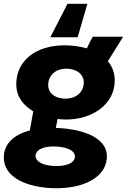

<svg xmlns="http://www.w3.org/2000/svg" viewBox="-41 -771 664 1004"><path d="M305 -146C441 -146 559 -225 559 -350C559 -391 545 -425 523 -451L603 -579H444C435 -563 424 -542 413 -518C376 -529 336 -534 296 -534C149 -534 44 -456 44 -330C44 -266 81 -219 133 -189L115 -89C36 -68 -23 -22 -21 56C-17 179 148 217 270 213C410 209 520 149 518 43C514 -64 363 -99 251 -102L260 -149C275 -147 290 -146 305 -146ZM264 97C188 99 146 76 145 44C145 17 176 -4 234 -5C277 -6 349 4 351 47C351 74 322 95 264 97ZM302 -255C251 -255 211 -281 211 -326C211 -381 255 -412 305 -412C357 -412 397 -385 397 -340C397 -287 354 -255 302 -255ZM416 -751H312L222 -576H365Z"/></svg>

Font: Fixel Display 20240404 ExBold
Style: Italic
Weight: 800
Italic angle: -10°
Designer: AlfaBravo + MacPaw
Foundry: Kyrylo Tkachov, Marchela Mozhyna, Serhii Makarenko, Maria Weinstein, Zakhar Kryvoshyya
Version: Version 1.211;Glyphs 3.2 (3225)